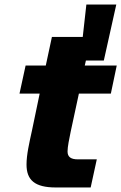

<svg xmlns="http://www.w3.org/2000/svg" viewBox="-20 -827 535 847"><path d="M226 0H380L407 -124H324C292 -124 278 -135 278 -159C278 -179 285 -213 292 -247L328 -414H469L495 -538H354L359 -560H438L493 -807H361L345 -664H209L182 -538H93L66 -414H155L121 -251C109 -196 97 -145 97 -101C97 -33 133 0 226 0Z"/></svg>

Font: Geist ExtraBold
Style: Italic
Weight: 800
Italic angle: -12°
Designer: Basement.studio, Andrés Briganti, Mateo Zaragoza
Foundry: Basement.studio, Vercel, Andrés Briganti, Guido Ferreyra, Mateo Zaragoza
Version: Version 1.500